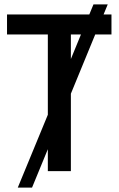

<svg xmlns="http://www.w3.org/2000/svg" viewBox="-20 -780 541 875"><path d="M303 0V-353L414 -623H488V-714H452L471 -760H406L387 -714H12V-623H198V-257L61 75H126L198 -100V0ZM303 -623H349L303 -511Z"/></svg>

Font: Noto Sans SemiCondensed Medium
Style: Regular
Weight: 500
Width: 4
Designer: Monotype Design Team
Foundry: Monotype Imaging Inc.
Version: Version 2.013